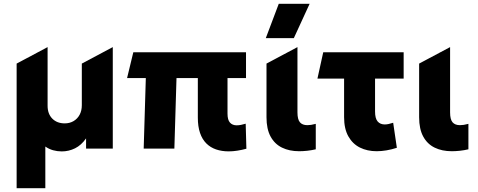

<svg xmlns="http://www.w3.org/2000/svg" viewBox="-20 -787 2532 1017"><path d="M68.1 210V-450.2L232.1 -537.5V-227Q232.1 -183.8 257.1 -158.6Q282 -133.5 322.9 -133.5Q349.4 -133.5 369.9 -145.7Q390.4 -157.9 401.9 -179.4Q413.4 -201 413.4 -229.5V-450.2L577.4 -537.5V0H435.9V-54Q410.8 -17.9 377.5 -1.4Q344.2 15 307.1 15Q283.5 15 261.2 8.8Q238.9 2.5 220.1 -10.8V210Z M1191.6 14.8Q1154.4 14.8 1124.3 4.4Q1094.2 -6 1072.7 -27.5Q1051.1 -49 1039.5 -83Q1027.9 -117 1027.9 -164.2V-373.5H914.9L903.6 0H741.1L752.4 -373.5H653.1L686.1 -510H1283.1V-373.5H1185.1V-185Q1185.1 -152 1198.1 -137.6Q1211.1 -123.2 1233.6 -123.2Q1244.8 -123.2 1256.8 -125.6Q1268.9 -128 1281.4 -131.8L1285.1 0.8Q1260.6 7.5 1237 11.1Q1213.4 14.8 1191.6 14.8Z M1564.6 14Q1512.6 14 1473.7 -5.1Q1434.8 -24.1 1413.2 -63.9Q1391.6 -103.6 1391.6 -166V-450.2L1555.6 -537.5V-191.8Q1555.6 -154.2 1568.8 -139.1Q1581.9 -124 1607.9 -124Q1617.1 -124 1627.9 -125.6Q1638.8 -127.2 1652.6 -131V3.8Q1630.4 9.1 1607.2 11.6Q1584.1 14 1564.6 14ZM1387.9 -585 1456.6 -767H1620.1L1536.4 -585Z M1975.1 14Q1925.4 14 1886.4 -5.4Q1847.5 -24.9 1825.1 -64.9Q1802.6 -105 1802.6 -166.5V-370.5H1661.4L1692.1 -510H2118.1V-370.5H1966.6V-196.5Q1966.6 -159.6 1980.3 -143.7Q1994 -127.8 2018.1 -127.8Q2027.8 -127.8 2038.8 -130.2Q2049.9 -132.6 2062.6 -136.8L2082.1 -4.2Q2054.8 4.8 2027.4 9.4Q2000.1 14 1975.1 14Z M2373.1 14Q2321.1 14 2282.2 -5.1Q2243.2 -24.1 2221.7 -63.9Q2200.1 -103.6 2200.1 -166V-450.2L2364.1 -537.5V-191.8Q2364.1 -154.2 2377.2 -139.1Q2390.4 -124 2416.4 -124Q2425.6 -124 2436.4 -125.6Q2447.2 -127.2 2461.1 -131V3.8Q2438.9 9.1 2415.8 11.6Q2392.6 14 2373.1 14Z"/></svg>

Font: Geologica-Sharp
Style: Regular
Weight: 100
Designer: Sindre Bremnes, Frode Helland
Foundry: Monokrom Skriftforlag AS
Version: Version 1.010;gftools[0.9.28]